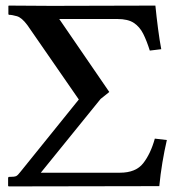

<svg xmlns="http://www.w3.org/2000/svg" viewBox="-20 -666 655 687"><path d="M126 -48H409Q466 -48 492.5 -82Q519 -116 534 -170L577 -165Q568 -126 561 -84Q554 -42 550 0L11 1L9 -1V-30L11 -33Q32 -33 38 -36Q44 -39 53 -51L262 -310L78 -576Q58 -603 40.5 -608Q23 -613 12 -613L10 -615V-645L12 -646L165 -645L536 -646Q540 -606 545.5 -563.5Q551 -521 557 -490L516 -485Q505 -520 492.5 -545Q480 -570 459 -584Q438 -598 400 -598H192L371 -337L370 -336L340 -312Z"/></svg>

Font: Libertinus Serif SemiBold
Style: Regular
Weight: 600
Designer: Philipp H. Poll, Khaled Hosny
Foundry: Caleb Maclennan
Version: Version 7.051;RELEASE